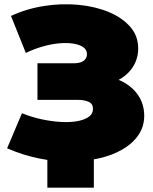

<svg xmlns="http://www.w3.org/2000/svg" viewBox="-20 -735 712 892"><path d="M13 -46 82 -209Q126 -191 172.5 -181Q219 -171 262 -168.5Q305 -166 338.5 -172Q372 -178 392 -192Q412 -206 412 -229Q412 -253 392 -262Q372 -271 343 -271H154V-441H323Q353 -441 368.5 -452.5Q384 -464 384 -483Q384 -504 366.5 -516Q349 -528 319.5 -532.5Q290 -537 253 -533.5Q216 -530 176.5 -518.5Q137 -507 100 -489L31 -661Q105 -695 186.5 -707.5Q268 -720 345.5 -712.5Q423 -705 485.5 -679Q548 -653 585 -610.5Q622 -568 622 -510Q622 -460 595 -420.5Q568 -381 521.5 -359Q475 -337 416 -337L421 -384Q490 -384 541.5 -359.5Q593 -335 621.5 -293Q650 -251 650 -197Q650 -147 623 -107.5Q596 -68 548.5 -40.5Q501 -13 438.5 1Q376 15 304.5 15.5Q233 16 158.5 0.5Q84 -15 13 -46ZM416 -40V137H200V-40Z"/></svg>

Font: MOST Montserrat Black
Style: Regular
Weight: 900
Designer: Julieta Ulanovsky
Foundry: Julieta Ulanovsky
Version: Version 8.000;March 11, 2024;FontCreator 15.0.0.2926 64-bit